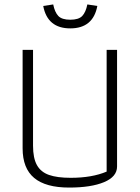

<svg xmlns="http://www.w3.org/2000/svg" viewBox="-20 -837 632 866"><path d="M175 -810 220 -817Q227 -782 243 -765Q259 -748 297 -748Q335 -748 351 -765Q367 -782 374 -817L419 -810Q400 -709 297 -709Q194 -709 175 -810ZM82 -168V-612H129V-180Q129 -124 146.5 -92.5Q164 -61 201 -48Q238 -35 299 -35Q395 -35 461 -63V-612H508V-86Q508 -40 449.5 -15.5Q391 9 292 9Q186 9 134 -34.5Q82 -78 82 -168Z"/></svg>

Font: Athiti Light
Style: Regular
Weight: 300
Designer: CadsonDemak Team
Foundry: CadsonDemak
Version: Version 1.033